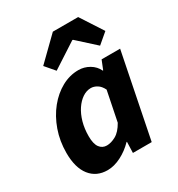

<svg xmlns="http://www.w3.org/2000/svg" viewBox="-179 -859 911 985"><g transform="rotate(-30 276.0 -366.0)"><path d="M171.2 12Q105.7 12 68.4 -35.3Q31.2 -82.6 31.2 -169.9Q31.2 -240.5 53.1 -302.2Q75 -363.8 112.5 -410.1Q150 -456.3 197.3 -482.2Q244.6 -508.1 296.1 -508.1Q330.2 -508.1 360.1 -490.7Q389.9 -473.2 404 -443H406.3L427.6 -496.1H537.3L438 0H326.7L328.8 -64.8H326.4Q292.7 -29.9 251.3 -9Q209.8 12 171.2 12ZM230.8 -99.7Q256.1 -99.7 284.7 -115.4Q313.2 -131.1 336.8 -173.1L372.3 -348.9Q360 -374.2 341.7 -385.3Q323.5 -396.4 305.6 -396.4Q279.6 -396.4 255.8 -380.4Q232 -364.4 213.2 -336.3Q194.4 -308.2 183.6 -270.1Q172.9 -231.9 172.9 -187.4Q172.9 -141.9 188.6 -120.8Q204.4 -99.7 230.8 -99.7ZM198.8 -560.8 151.2 -616.4 282 -744.2H431.9L517.3 -612.7L456.1 -560.8L350.4 -656.6H346.4Z"/></g></svg>

Font: Source Sans Variable
Style: Italic
Weight: 200
Italic angle: -11°
Designer: Paul D. Hunt
Foundry: Adobe Systems Incorporated
Version: Version 3.006;hotconv 1.0.111;makeotfexe 2.5.65597